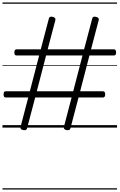

<svg xmlns="http://www.w3.org/2000/svg" viewBox="-20 -1030 965 1550"><path d="M166 20Q140 14 146 -6L208 -243H28Q17 -243 13 -249Q9 -255 9 -268Q9 -282 13 -287.5Q17 -293 28 -293H221L296 -582H115Q105 -582 100.5 -587.5Q96 -593 96 -606Q96 -620 100.5 -626Q105 -632 115 -632H309L375 -882Q379 -900 406 -894Q432 -887 427 -868L365 -632H659L725 -882Q729 -900 756 -894Q782 -887 777 -868L715 -632H898Q908 -632 912.5 -626Q917 -620 917 -606Q917 -593 912.5 -587.5Q908 -582 898 -582H702L627 -293H810Q820 -293 824.5 -287.5Q829 -282 829 -268Q829 -255 824.5 -249Q820 -243 810 -243H614L548 8Q543 25 516 20Q503 17 498 10.5Q493 4 496 -6L558 -243H264L198 8Q193 25 166 20ZM277 -293H571L646 -582H352ZM0 490H925V500H0ZM0 -20H925V0H0ZM0 -505H925V-500H0ZM0 -1010H925V-1000H0Z"/></svg>

Font: Playwrite ES Deco Guides
Style: Regular
Weight: 400
Designer: Veronika Burian, José Scaglione
Foundry: TypeTogether
Version: Version 1.003